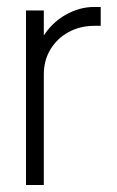

<svg xmlns="http://www.w3.org/2000/svg" viewBox="-20 -530 334 550"><path d="M268.5 -456V-510H249Q207.5 -510 167.8 -487.5Q128 -465 102 -423Q76 -381 76 -322.5L105.5 -316.5Q105.5 -357.5 124.8 -389Q144 -420.5 176.8 -438.2Q209.5 -456 250 -456ZM54.5 -500V0H105.5V-500Z"/></svg>

Font: Overused Grotesk Light
Style: Regular
Weight: 300
Designer: RandomMaerks
Version: Version 0.005